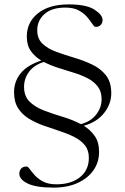

<svg xmlns="http://www.w3.org/2000/svg" viewBox="-20 -745 571 874"><path d="M224 109Q144.5 109 106.2 90.5Q68 72 68 45.5Q68 31.5 76.5 22.2Q85 13 101 13Q107 13 115.8 25.2Q124.5 37.5 139 53.5Q153.5 69.5 177 81.8Q200.5 94 236.5 94Q303 94 343.8 61.8Q384.5 29.5 384.5 -26.5Q384.5 -61.5 366 -84.2Q347.5 -107 317.2 -122Q287 -137 250.5 -148.8Q214 -160.5 177.8 -173.5Q141.5 -186.5 111 -205.2Q80.5 -224 62.2 -252.8Q44 -281.5 44 -325.5Q44 -374 74 -411.2Q104 -448.5 168 -469.5Q139 -486.5 120.5 -512.5Q102 -538.5 102 -578.5Q102 -644 152.8 -684.5Q203.5 -725 293.5 -725Q373.5 -725 410.2 -701Q447 -677 447 -654Q447 -640.5 438.5 -631.5Q430 -622.5 415.5 -622.5Q409 -622.5 400.5 -635.8Q392 -649 377.5 -666.5Q363 -684 339 -697.2Q315 -710.5 277.5 -710.5Q215.5 -710.5 182.5 -681Q149.5 -651.5 149.5 -607Q149.5 -568.5 173.8 -545.8Q198 -523 236.5 -509Q275 -495 318 -482.2Q361 -469.5 399.5 -451.2Q438 -433 462.2 -402.2Q486.5 -371.5 486.5 -320.5Q486.5 -272 453.8 -230.5Q421 -189 361.5 -172.5Q392 -153.5 411.5 -125.5Q431 -97.5 431 -53.5Q431 -6.5 405.5 30Q380 66.5 333.5 87.8Q287 109 224 109ZM442.5 -293.5Q442.5 -328.5 425 -351.2Q407.5 -374 378.8 -388.8Q350 -403.5 315.2 -414.2Q280.5 -425 245 -436.2Q209.5 -447.5 179.5 -463Q135 -449 112.2 -418.2Q89.5 -387.5 89.5 -349.5Q89.5 -307 115 -282Q140.5 -257 180.8 -241.8Q221 -226.5 265.5 -213.2Q310 -200 348 -180Q393 -191.5 417.8 -223.5Q442.5 -255.5 442.5 -293.5Z"/></svg>

Font: Newsreader 72pt Light
Style: Regular
Weight: 300
Designer: Hugues Gentile
Foundry: Production Type
Version: Version 1.003; ttfautohint (v1.8.3)